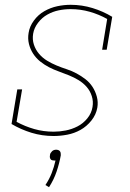

<svg xmlns="http://www.w3.org/2000/svg" viewBox="-20 -558 540 799"><path d="M203 8Q155 8 111 -5.5Q67 -19 28 -42L52 -186H72L49 -51Q84 -32 122.5 -21Q161 -10 203 -10Q228 -10 253.5 -15Q279 -20 302.5 -32Q326 -44 343.5 -65.5Q361 -87 365 -113Q369 -136 362 -158Q355 -180 340.5 -196.5Q326 -213 307 -224.5Q288 -236 267 -244.5Q246 -253 225 -260.5Q204 -268 184.5 -278Q165 -288 147.5 -302Q130 -316 118 -334.5Q106 -353 100.5 -375Q95 -397 99 -421Q103 -448 121 -472.5Q139 -497 164.5 -511.5Q190 -526 218 -532Q246 -538 274 -538Q321 -538 365 -524.5Q409 -511 447 -488L424 -351H405L426 -479Q392 -498 353.5 -509Q315 -520 274 -520Q249 -520 224.5 -515Q200 -510 177.5 -497.5Q155 -485 138.5 -463.5Q122 -442 118 -418Q114 -394 121 -372.5Q128 -351 142.5 -334Q157 -317 176 -305.5Q195 -294 215.5 -285.5Q236 -277 257.5 -270Q279 -263 298.5 -252.5Q318 -242 335.5 -228.5Q353 -215 365 -196.5Q377 -178 383 -155.5Q389 -133 385 -110Q380 -81 360.5 -56.5Q341 -32 315 -17.5Q289 -3 260 2.5Q231 8 203 8ZM184 221 169 212Q185 188 195 162.5Q205 137 211 110Q210 110 208.5 110Q207 110 206 110Q202 110 197.5 109Q193 108 190.5 104.5Q188 101 187.5 96.5Q187 92 188 88Q188 83 190.5 79Q193 75 196.5 71.5Q200 68 204.5 66.5Q209 65 214 65Q218 65 222.5 66.5Q227 68 229.5 71.5Q232 75 232.5 79Q233 83 233 88Q227 122 215.5 156Q204 190 184 221Z"/></svg>

Font: Iosevka Slab Thin
Style: Italic
Weight: 100
Italic angle: -9°
Monospace: yes
Designer: Belleve Invis
Foundry: Belleve Invis
Version: Version 11.1.1; ttfautohint (v1.8.3)